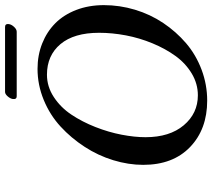

<svg xmlns="http://www.w3.org/2000/svg" viewBox="-60 -766 836 756"><g transform="rotate(-90 358.0 -388.0)"><path d="M195.8 -232.9Q195.8 -138.2 242.7 -82.5Q289.6 -26.9 360.8 -26.9Q406.2 -26.9 446.5 -51Q486.8 -75.2 515.6 -115Q544.4 -154.8 565.4 -205.6Q586.4 -256.3 596.7 -310.3Q606.9 -364.3 606.9 -416Q606.9 -514.6 562.3 -567.9Q517.6 -621.1 441.9 -621.1Q395 -621.1 354 -594.2Q313 -567.4 284.7 -524.9Q256.3 -482.4 235.8 -430.2Q215.3 -377.9 205.6 -327.1Q195.8 -276.4 195.8 -232.9ZM86.9 -242.2Q86.9 -300.3 105.2 -360.1Q123.5 -419.9 158 -472.9Q192.4 -525.9 237.8 -567.6Q283.2 -609.4 342.5 -633.8Q401.9 -658.2 464.8 -658.2Q518.6 -658.2 564.7 -639.9Q610.8 -621.6 644.3 -588.4Q677.7 -555.2 696.8 -505.9Q715.8 -456.5 715.8 -397Q715.8 -335 697.8 -274.7Q679.7 -214.4 645.5 -163.3Q611.3 -112.3 565.7 -73.2Q520 -34.2 461.4 -12.2Q402.8 9.8 339.8 9.8Q227.1 9.8 157 -57.6Q86.9 -125 86.9 -242.2ZM610.8 -740.2H356.9Q344.2 -740.2 346.2 -755.9Q347.7 -765.6 356.7 -775.9Q365.7 -786.1 374 -786.1H629.9Q643.1 -786.1 641.1 -771Q639.6 -760.7 630.1 -750.5Q620.6 -740.2 610.8 -740.2Z"/></g></svg>

Font: Common Serif Medium
Style: Italic
Weight: 500
Italic angle: -12°
Designer: Philipp H. Poll, Khaled Hosny
Foundry: Stefan Peev, Context Ltd.
Version: Version 1.026